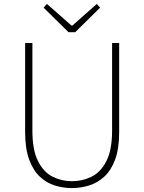

<svg xmlns="http://www.w3.org/2000/svg" viewBox="-20 -945 734 978"><path d="M346 13Q302 13 259.5 0Q217 -13 183 -45Q149 -77 128.5 -132.5Q108 -188 108 -272V-726H145V-280Q145 -181 173.5 -124.5Q202 -68 248 -45Q294 -22 346 -22Q400 -22 446.5 -45Q493 -68 522 -124.5Q551 -181 551 -280V-726H587V-272Q587 -188 566.5 -132.5Q546 -77 511 -45Q476 -13 433 0Q390 13 346 13ZM329 -781 202 -906 219 -925 344 -815H349L473 -925L490 -906L363 -781Z"/></svg>

Font: Noto Sans JP
Style: Regular
Weight: 100
Designer: Ryoko NISHIZUKA 西塚涼子 (kana, bopomofo & ideographs); Paul D. Hunt (Latin, Greek & Cyrillic); Sandoll Communications 산돌커뮤니
Foundry: Adobe
Version: Version 2.004;hotconv 1.0.118;makeotfexe 2.5.65603